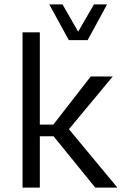

<svg xmlns="http://www.w3.org/2000/svg" viewBox="-20 -853 565 873"><path d="M293 -670.4H378.4L466.8 -833H407.2L335.4 -709L264.2 -833H204.1ZM222.7 -286.6H161.1V-706.1H82.5V0H161.1V-233.4H223.6L413.1 0H513.7L293.5 -265.6L492.7 -505.4H392.6Z"/></svg>

Font: Estedad Regular
Style: Regular
Weight: 400
Designer: Amin Abedi
Version: Version 7.3